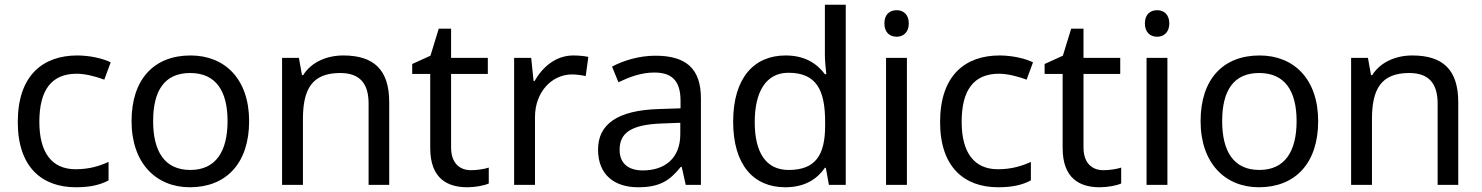

<svg xmlns="http://www.w3.org/2000/svg" viewBox="-20 -780 6253 810"><path d="M300 10C361 10 402 0 438 -19V-97C401 -80 357 -66 299 -66C198 -66 146 -137 146 -266C146 -400 197 -469 304 -469C341 -469 388 -456 420 -444L447 -517C415 -533 360 -546 306 -546C162 -546 55 -463 55 -265C55 -75 157 10 300 10Z M1031 -269C1031 -446 929 -546 784 -546C630 -546 535 -446 535 -269C535 -91 639 10 781 10C934 10 1031 -91 1031 -269ZM626 -269C626 -396 673 -472 782 -472C891 -472 940 -396 940 -269C940 -142 891 -63 783 -63C674 -63 626 -142 626 -269Z M1428 -546C1360 -546 1294 -519 1259 -463H1254L1241 -536H1170V0H1258V-278C1258 -403 1296 -472 1415 -472C1497 -472 1535 -429 1535 -343V0H1622V-349C1622 -487 1556 -546 1428 -546Z M1967 -62C1918 -62 1883 -93 1883 -158V-468H2038V-536H1883V-659H1831L1796 -545L1719 -510V-468H1795V-156C1795 -26 1868 10 1952 10C1984 10 2023 3 2042 -6V-73C2025 -67 1993 -62 1967 -62Z M2399 -546C2324 -546 2269 -497 2235 -438H2231L2221 -536H2149V0H2237V-286C2237 -394 2310 -466 2393 -466C2411 -466 2434 -463 2451 -459L2462 -540C2444 -544 2419 -546 2399 -546Z M2745 -545C2675 -545 2609 -524 2562 -499L2589 -433C2633 -454 2684 -474 2740 -474C2810 -474 2851 -444 2851 -355V-323L2760 -320C2585 -315 2503 -256 2503 -149C2503 -40 2575 10 2672 10C2762 10 2805 -17 2852 -76H2856L2873 0H2937V-365C2937 -490 2875 -545 2745 -545ZM2771 -259 2850 -262V-214C2850 -110 2782 -61 2692 -61C2634 -61 2594 -88 2594 -148C2594 -216 2637 -254 2771 -259Z M3293 10C3377 10 3428 -26 3460 -72H3464L3477 0H3548V-760H3460V-546C3460 -526 3464 -484 3466 -467H3460C3427 -511 3377 -546 3294 -546C3161 -546 3073 -451 3073 -267C3073 -83 3160 10 3293 10ZM3307 -63C3211 -63 3164 -137 3164 -265C3164 -392 3211 -473 3306 -473C3425 -473 3461 -399 3461 -266V-250C3461 -125 3420 -63 3307 -63Z M3763 -737C3734 -737 3711 -720 3711 -681C3711 -643 3734 -625 3763 -625C3790 -625 3814 -643 3814 -681C3814 -720 3790 -737 3763 -737ZM3806 -536H3718V0H3806Z M4191 10C4252 10 4293 0 4329 -19V-97C4292 -80 4248 -66 4190 -66C4089 -66 4037 -137 4037 -266C4037 -400 4088 -469 4195 -469C4232 -469 4279 -456 4311 -444L4338 -517C4306 -533 4251 -546 4197 -546C4053 -546 3946 -463 3946 -265C3946 -75 4048 10 4191 10Z M4635 -62C4586 -62 4551 -93 4551 -158V-468H4706V-536H4551V-659H4499L4464 -545L4387 -510V-468H4463V-156C4463 -26 4536 10 4620 10C4652 10 4691 3 4710 -6V-73C4693 -67 4661 -62 4635 -62Z M4862 -737C4833 -737 4810 -720 4810 -681C4810 -643 4833 -625 4862 -625C4889 -625 4913 -643 4913 -681C4913 -720 4889 -737 4862 -737ZM4905 -536H4817V0H4905Z M5541 -269C5541 -446 5439 -546 5294 -546C5140 -546 5045 -446 5045 -269C5045 -91 5149 10 5291 10C5444 10 5541 -91 5541 -269ZM5136 -269C5136 -396 5183 -472 5292 -472C5401 -472 5450 -396 5450 -269C5450 -142 5401 -63 5293 -63C5184 -63 5136 -142 5136 -269Z M5938 -546C5870 -546 5804 -519 5769 -463H5764L5751 -536H5680V0H5768V-278C5768 -403 5806 -472 5925 -472C6007 -472 6045 -429 6045 -343V0H6132V-349C6132 -487 6066 -546 5938 -546Z"/></svg>

Font: Noto Sans EgyptHiero
Style: Regular
Weight: 400
Designer: Monotype Design Team
Foundry: Monotype Imaging Inc.
Version: Version 2.002